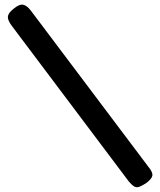

<svg xmlns="http://www.w3.org/2000/svg" viewBox="-20 -753 678 816"><path d="M600 26Q583 37 571.5 41Q560 45 550.5 39.5Q541 34 528 19L31 -642Q12 -667 13.5 -682.5Q15 -698 38 -716Q62 -736 78 -733Q94 -730 111 -708L610 -45Q630 -21 627.5 -6.5Q625 8 600 26Z"/></svg>

Font: Fredoka Expanded Medium
Style: Regular
Weight: 500
Width: 7
Designer: Ben Nathan
Foundry: Milena B. Brandão, Ben Nathan
Version: Version 2.001